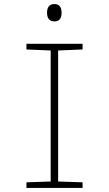

<svg xmlns="http://www.w3.org/2000/svg" viewBox="-20 -931 540 951"><path d="M250 -825C277 -825 285 -844 285 -868C285 -892 276 -911 250 -911C222 -911 213 -892 213 -868C213 -843 223 -825 250 -825ZM111 0H389V-28L268 -32V-681L389 -686V-714H111V-686L231 -681V-32L111 -28Z"/></svg>

Font: Noto Sans Mono ExtraCondensed ExtraLight
Style: Regular
Weight: 200
Width: 2
Designer: Monotype Design Team
Foundry: Monotype Imaging Inc.
Version: Version 2.014